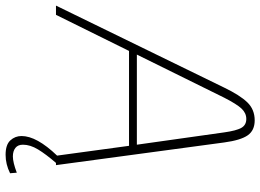

<svg xmlns="http://www.w3.org/2000/svg" viewBox="-148 -608 930 686"><g transform="rotate(90 317.0 -265.0)"><path d="M593 164Q561 180 527 180Q491 180 475.5 163Q460 146 460 123Q460 69 530 -4L495 -261H156L27 0H-6L287 -601Q314 -657 339.5 -683.5Q365 -710 404 -710Q440 -710 457.5 -685Q475 -660 483 -601L564 0H556Q525 36 508 64Q491 92 491 118Q491 136 502.5 145Q514 154 533 154Q554 154 591 140ZM491 -289 447 -601Q441 -644 431 -662Q421 -680 399 -680Q378 -680 362 -663Q346 -646 323 -601L169 -289Z"/></g></svg>

Font: KoHo ExtraLight
Style: Italic
Weight: 275
Italic angle: -10°
Version: Version 1.000; ttfautohint (v1.6)